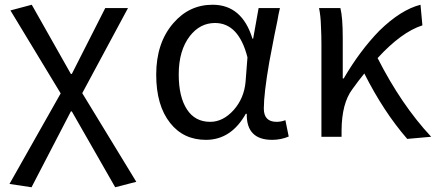

<svg xmlns="http://www.w3.org/2000/svg" viewBox="-20 -577 1839 810"><path d="M113 213 20 199 236 -183 24 -533 114 -557 279 -265H283L424 -543H520L327 -184L555 190L466 213L283 -107H279Z M698 -58Q639 -132 639 -262Q639 -396 711 -479Q778 -557 877 -557Q1001 -557 1045 -414H1048L1071 -543H1161L1155 -516L1150 -488L1138 -430Q1131 -395 1116 -315Q1093 -182 1093 -119Q1093 -63 1147 -63Q1166 -63 1184 -70L1198 -1Q1165 13 1128 13Q1019 13 1021 -97H1017Q955 13 849 13Q754 13 698 -58ZM966 -113Q1010 -163 1016 -232L1024 -335Q987 -480 887 -480Q824 -480 781 -425Q734 -364 734 -263Q734 -168 769 -115Q803 -63 867 -63Q921 -63 966 -113Z M1799 0 1698 9Q1598 -106 1517 -267Q1494 -239 1466 -200Q1422 -141 1421 -28V0H1336V-394Q1336 -427 1334 -467Q1333 -509 1326 -543H1416Q1426 -504 1426 -416V-246H1430Q1499 -364 1580 -447Q1671 -536 1754 -557L1762 -470Q1674 -442 1573 -332Q1673 -135 1799 0Z"/></svg>

Font: Source Han Sans Regular
Style: Regular
Weight: 400
Designer: Ryoko NISHIZUKA  (kana & ideographs); Paul D. Hunt (Latin, Greek & Cyrillic); Wenlong ZHANG  (bopomofo); Sandoll Communi
Foundry: Adobe Systems Incorporated
Version: Version 1.00 January 18, 2024, initial release